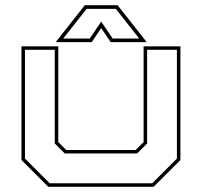

<svg xmlns="http://www.w3.org/2000/svg" viewBox="-20 -718 776 738"><path d="M165.5 0 62.5 -103V-540H204V-172L234.5 -141.5H501.5L532 -172V-540H673.5V-103L570.5 0ZM171 -13.5H565L660 -108.5V-526.5H545.5V-166.5L507 -128H229L190.5 -166.5V-526.5H76V-108.5ZM306 -698H432L544 -556H405.5L369 -610L332.5 -556H194ZM313 -684 223 -570H325L369 -635L413 -570H515L425 -684Z"/></svg>

Font: Tourney Expanded Thin
Style: Regular
Weight: 100
Width: 7
Designer: Tyler Finck
Foundry: Etcetera Type Co
Version: Version 1.010; ttfautohint (v1.8.3)